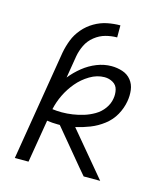

<svg xmlns="http://www.w3.org/2000/svg" viewBox="-110 -822 796 908"><g transform="rotate(15 288.0 -367.5)"><path d="M47 0H114L149 -210Q174 -206 201 -206H212L355 -34L384 0H465L285 -215Q320 -223 354.5 -236.5Q389 -250 419.5 -273.5Q450 -297 468 -329.5Q486 -362 492 -397Q497 -425 493.5 -452.5Q490 -480 473.5 -500.5Q457 -521 431 -529.5Q405 -538 377 -538Q341 -538 305.5 -524Q270 -510 239.5 -485.5Q209 -461 185 -431L203 -540Q208 -568 221 -595Q234 -622 258.5 -641.5Q283 -661 311 -668.5Q339 -676 367 -676V-735Q335 -735 303 -728.5Q271 -722 241 -704.5Q211 -687 188.5 -660.5Q166 -634 154 -603Q142 -572 136 -540ZM205 -266Q181 -266 159 -269Q167 -306 184 -341Q201 -376 226.5 -406.5Q252 -437 287 -458Q322 -479 359 -479Q381 -479 400 -468Q419 -457 424 -435.5Q429 -414 425 -392Q421 -366 404 -342.5Q387 -319 362 -304.5Q337 -290 311 -282Q285 -274 258 -270Q231 -266 205 -266Z"/></g></svg>

Font: Iosevka Sparkle Light
Style: Italic
Weight: 300
Italic angle: -9°
Designer: Belleve Invis
Foundry: Belleve Invis
Version: Version 4.5.0; ttfautohint (v1.8.3)